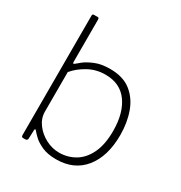

<svg xmlns="http://www.w3.org/2000/svg" viewBox="-176 -867 943 1002"><g transform="rotate(30 296.0 -366.0)"><path d="M102 0Q96 0 93.5 -3Q91 -6 91 -13V-732Q91 -742 100 -742H123Q131 -742 131 -731V-478Q131 -468 134 -467.5Q137 -467 144 -473Q149 -478 169.5 -494Q190 -510 226.5 -525Q263 -540 316 -540Q393 -540 440.5 -503Q488 -466 510.5 -404Q533 -342 533 -267Q533 -139 473 -64.5Q413 10 305 10Q254 10 219.5 -5.5Q185 -21 165.5 -40Q146 -59 140 -67Q136 -72 133 -71.5Q130 -71 130 -64L128 -13Q128 0 113 0ZM131 -177Q131 -137 156 -103Q181 -69 220 -48.5Q259 -28 301 -28Q353 -28 396 -53.5Q439 -79 464.5 -132Q490 -185 490 -267Q490 -374 444 -438Q398 -502 309 -502Q254 -502 207.5 -476.5Q161 -451 131 -415Z"/></g></svg>

Font: Libre Franklin Thin Thin
Style: Regular
Weight: 250
Version: Version 3.000